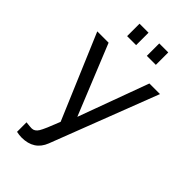

<svg xmlns="http://www.w3.org/2000/svg" viewBox="-285 -809 1115 1115"><g transform="rotate(45 272.5 -251.0)"><path d="M154 -625V-727H228V-625ZM316 -625V-727H390V-625ZM95 142Q129 146 141 146Q165 146 181 120Q197 94 233 0L12 -522H105L281 -89L440 -522H527L273 137Q239 225 137 225Q118 225 95 220Z"/></g></svg>

Font: Raleway-v4020 Medium
Style: Regular
Weight: 500
Designer: Matt McInerney, Pablo Impallari, Rodrigo Fuenzalida
Foundry: Matt McInerney, Pablo Impallari, Rodrigo Fuenzalida
Version: Version 4.020;PS 004.020;hotconv 1.0.88;makeotf.lib2.5.64775